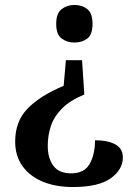

<svg xmlns="http://www.w3.org/2000/svg" viewBox="-20 -560 547 772"><path d="M279 -540Q310 -540 331 -523.5Q352 -507 352 -464Q352 -421 331 -405Q310 -389 279 -389Q250 -389 228 -405Q206 -421 206 -464Q206 -507 228 -523.5Q250 -540 279 -540ZM319 -180Q261 -156 229 -123.5Q197 -91 184.5 -53Q172 -15 172 26Q172 76 194.5 106.5Q217 137 266 137Q319 137 340.5 99Q362 61 362 4Q413 4 443.5 20.5Q474 37 474 73Q474 122 425 157Q376 192 273 192Q204 192 152 170.5Q100 149 70.5 108Q41 67 41 9Q41 -72 91 -123.5Q141 -175 236 -215L245 -318H310Z"/></svg>

Font: Noto Serif Hentaigana SemiBold
Style: Regular
Weight: 600
Designer: Kazuhiro Yamada
Foundry: nipponia
Version: Version 1.000; ttfautohint (v1.8.4.7-5d5b)